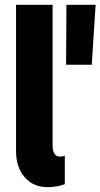

<svg xmlns="http://www.w3.org/2000/svg" viewBox="-20 -772 418 800"><path d="M179.2 7.8Q136.2 7.8 106.7 -12.5Q77.1 -32.7 62 -65.9Q46.9 -99.1 46.9 -138.7V-752H199.2V-161.6Q199.2 -149.4 202.4 -140.1Q205.6 -130.9 212.4 -125.2Q219.2 -119.6 229.5 -119.6Q241.7 -119.6 250 -123.5V-4.4Q235.4 1 216.8 4.4Q198.2 7.8 179.2 7.8ZM255.4 -502.4 256.8 -752H378.4L362.3 -502.4Z"/></svg>

Font: Reddit Sans Condensed ExtraBold
Style: Regular
Weight: 800
Designer: Stephen Hutchings
Foundry: Reddit
Version: Version 1.014